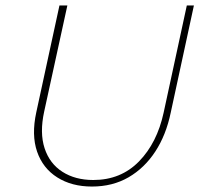

<svg xmlns="http://www.w3.org/2000/svg" viewBox="-20 -678 733 704"><path d="M317 6Q243 6 190 -27.5Q137 -61 116 -122Q95 -183 113 -266L198 -658H227L142 -269Q125 -191 143.5 -134.5Q162 -78 209 -48Q256 -18 322 -18Q423 -18 489.5 -86Q556 -154 580 -265L665 -658H691L606 -265Q589 -183 549.5 -122.5Q510 -62 451.5 -28Q393 6 317 6Z"/></svg>

Font: Ysabeau Office Thin
Style: Italic
Weight: 250
Italic angle: -12°
Designer: Christian Thalmann (Catharsis Fonts)
Version: Version 2.001;gftools[0.9.30]; featfreeze: tnum,lnum,ss02